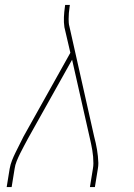

<svg xmlns="http://www.w3.org/2000/svg" viewBox="-20 -755 540 775"><path d="M7 0 19 -74Q22 -91 28.5 -107.5Q35 -124 43 -140Q51 -156 59 -172Q67 -188 75 -204L264 -542L240 -645Q237 -665 238 -686Q239 -707 242 -728L243 -735H262L261 -728Q259 -715 258 -702.5Q257 -690 257 -678Q257 -671 257.5 -663.5Q258 -656 260 -649L360 -204Q367 -178 371.5 -151.5Q376 -125 377 -97Q377 -91 376.5 -85Q376 -79 375 -74L363 0H343L355 -74Q356 -79 356.5 -85Q357 -91 357 -96Q357 -123 352.5 -149Q348 -175 342 -200L271 -514L93 -196Q85 -181 77 -166Q69 -151 61.5 -136Q54 -121 47.5 -105Q41 -89 39 -74L27 0Z"/></svg>

Font: Iosevka Term Curly Thin
Style: Italic
Weight: 100
Italic angle: -9°
Designer: Belleve Invis
Foundry: Belleve Invis
Version: Version 32.3.0